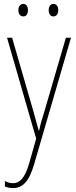

<svg xmlns="http://www.w3.org/2000/svg" viewBox="-20 -720 390 982"><path d="M74 -668C74 -651 82 -636 99 -636C115 -636 123 -649 123 -668C123 -686 115 -700 99 -700C82 -700 74 -684 74 -668ZM229 -668C229 -651 237 -636 253 -636C270 -636 278 -650 278 -668C278 -686 270 -700 253 -700C237 -700 229 -685 229 -668ZM16 -527 165 -11 129 116C106 195 79 217 46 217C32 217 18 213 5 206V234C19 239 31 242 46 242C95 242 128 210 154 122L343 -527H317L207 -150C196 -116 188 -89 180 -52H178C173 -71 169 -86 151 -150L42 -527Z"/></svg>

Font: Noto Sans Ethiopic Condensed Thin
Style: Regular
Weight: 100
Width: 3
Designer: Monotype Design Team
Foundry: Monotype Imaging Inc.
Version: Version 2.102